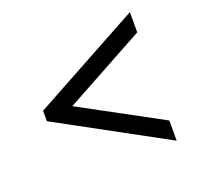

<svg xmlns="http://www.w3.org/2000/svg" viewBox="-99 -729 765 741"><g transform="rotate(-20 283.5 -358.0)"><path d="M506 -94 61 -336V-379L506 -622V-539L173 -357L506 -177Z"/></g></svg>

Font: Noto Serif Devanagari ExtraBold
Style: Regular
Weight: 800
Designer: Universal Thirst, Indian Type Foundry and the Monotype Design Team
Foundry: Monotype Imaging Inc.
Version: Version 2.004; ttfautohint (v1.8.4.7-5d5b)